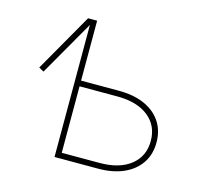

<svg xmlns="http://www.w3.org/2000/svg" viewBox="-84 -636 778 730"><g transform="rotate(15 305.0 -271.0)"><path d="M64.9 -302.7 45.4 -313.5 176.3 -542.5H202.6ZM202.1 -306.6H360.8Q418.9 -306.6 461.2 -288.1Q503.4 -269.5 526.6 -235.1Q549.8 -200.7 549.8 -153.3Q549.8 -106.4 526.6 -72Q503.4 -37.6 461.2 -18.8Q418.9 0 360.8 0H189.5V-542.5H211.9V-22.5H360.8Q438.5 -22.5 482.9 -57.6Q527.3 -92.8 527.3 -153.3Q527.3 -213.9 482.9 -249Q438.5 -284.2 360.8 -284.2H202.1Z"/></g></svg>

Font: Inter 16pt Thin
Style: Regular
Weight: 250
Version: Version 4.001;git-66647c0bb